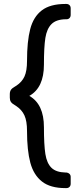

<svg xmlns="http://www.w3.org/2000/svg" viewBox="-20 -796 406 975"><path d="M29.8 -299.8V-317.9Q29.8 -331.1 35.4 -339.6Q41 -348.1 55.2 -356L63 -360.8Q91.8 -379.9 104.5 -408Q117.2 -436 117.2 -486.8Q117.2 -585.9 133.5 -648.4Q149.9 -710.9 192.4 -743.4Q234.9 -775.9 312 -775.9H316.9Q326.7 -775.9 332.8 -770Q338.9 -764.2 338.9 -753.9V-720.2Q338.9 -710.4 333 -704.3Q327.1 -698.2 317.9 -698.2H313Q265.1 -697.3 241.5 -673.6Q217.8 -649.9 210.4 -603.5Q203.1 -557.1 203.1 -467.8Q203.1 -350.6 128.9 -309.1Q203.1 -267.1 203.1 -149.9Q203.1 -61 210.4 -13.9Q217.8 33.2 241.5 56.2Q265.1 79.1 313 80.1H317.9Q326.7 81.1 332.8 86.9Q338.9 92.8 338.9 102.1V137.2Q338.9 147 333 153.1Q327.1 159.2 316.9 159.2H312Q235.8 159.2 193.4 126Q150.9 92.8 134 30.3Q117.2 -32.2 117.2 -130.9Q117.2 -181.6 104 -210.2Q90.8 -238.8 62 -257.8L55.2 -262.2Q41 -270 35.4 -278.6Q29.8 -287.1 29.8 -299.8Z"/></svg>

Font: Rubik AZ
Style: Regular
Weight: 400
Designer: Hubert and Fischer
Foundry: Hubert & Fischer
Version: Version 2.000